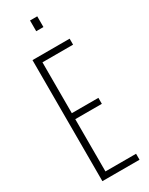

<svg xmlns="http://www.w3.org/2000/svg" viewBox="-224 -904 734 945"><g transform="rotate(-30 143.0 -431.5)"><path d="M52 0V-688H263V-654H89V-365H240V-331H89V-34H263V0ZM139 -802V-863H180V-802Z"/></g></svg>

Font: Saira Ultra Condensed Thin
Style: Regular
Weight: 100
Width: 1
Designer: Hector Gatti with collaboration of the Omnibus-Type team
Foundry: Omnibus-Type
Version: Version 1.001; ttfautohint (v1.8)